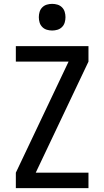

<svg xmlns="http://www.w3.org/2000/svg" viewBox="-20 -974 540 994"><path d="M62 0V-80L335 -655H62V-735H438V-655L165 -80H438V0ZM250 -816Q236 -816 222.5 -820Q209 -824 199 -834Q189 -844 185 -857.5Q181 -871 181 -885Q181 -899 185 -912.5Q189 -926 199 -936Q209 -946 222.5 -950Q236 -954 250 -954Q264 -954 277.5 -950Q291 -946 301 -936Q311 -926 315 -912.5Q319 -899 319 -885Q319 -871 315 -857.5Q311 -844 301 -834Q291 -824 277.5 -820Q264 -816 250 -816Z"/></svg>

Font: Iosevka SS10 Medium
Style: Regular
Weight: 500
Monospace: yes
Designer: Belleve Invis
Foundry: Belleve Invis
Version: Version 28.0.6; ttfautohint (v1.8.4)